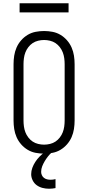

<svg xmlns="http://www.w3.org/2000/svg" viewBox="-20 -933 540 1176"><path d="M250 8Q224 8 198 3Q172 -2 149.5 -15.5Q127 -29 109.5 -49Q92 -69 81.5 -93Q71 -117 67 -143Q63 -169 63 -195V-540Q63 -566 67 -592Q71 -618 81.5 -642Q92 -666 109.5 -686Q127 -706 149.5 -719.5Q172 -733 198 -738Q224 -743 250 -743Q276 -743 302 -738Q328 -733 350.5 -719.5Q373 -706 390.5 -686Q408 -666 418.5 -642Q429 -618 433 -592Q437 -566 437 -540V-195Q437 -169 433 -143Q429 -117 418.5 -93Q408 -69 390.5 -49Q373 -29 350.5 -15.5Q328 -2 302 3Q276 8 250 8ZM250 -47Q268 -47 286.5 -51.5Q305 -56 320 -66Q335 -76 346.5 -91Q358 -106 364.5 -123Q371 -140 373.5 -158.5Q376 -177 376 -195V-540Q376 -558 373.5 -576.5Q371 -595 364.5 -612Q358 -629 346.5 -644Q335 -659 320 -669Q305 -679 286.5 -683.5Q268 -688 250 -688Q232 -688 213.5 -683.5Q195 -679 180 -669Q165 -659 153.5 -644Q142 -629 135.5 -612Q129 -595 126.5 -576.5Q124 -558 124 -540V-195Q124 -177 126.5 -158.5Q129 -140 135.5 -123Q142 -106 153.5 -91Q165 -76 180 -66Q195 -56 213.5 -51.5Q232 -47 250 -47ZM280 223Q260 223 240.5 218Q221 213 205 201.5Q189 190 180 171.5Q171 153 171 134Q171 114 178 95Q185 76 196 59Q207 42 221 27.5Q235 13 251 1L264 -8H298V0Q285 11 274 25Q263 39 254 54Q245 69 238.5 85.5Q232 102 232 120Q232 130 236.5 140Q241 150 249.5 156.5Q258 163 268.5 165.5Q279 168 290 168Q297 168 305 167Q313 166 320 164V219Q310 221 300 222Q290 223 280 223ZM100 -857V-913H400V-857Z"/></svg>

Font: Iosevka Curly Slab Light
Style: Regular
Weight: 300
Monospace: yes
Designer: Belleve Invis
Foundry: Belleve Invis
Version: Version 22.1.2; ttfautohint (v1.8.4)